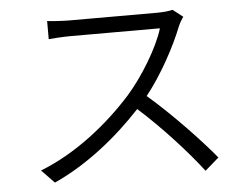

<svg xmlns="http://www.w3.org/2000/svg" viewBox="-51 -766 1103 854"><g transform="rotate(-5 500.0 -339.0)"><path d="M749 -702C734 -698 709 -695 679 -695H287C256 -695 200 -699 189 -701V-620C198 -621 252 -625 287 -625H686C660 -539 585 -417 517 -340C412 -223 266 -104 104 -41L161 18C311 -50 446 -160 554 -276C657 -184 766 -64 833 24L895 -30C829 -110 707 -239 601 -330C672 -419 737 -540 771 -627C776 -639 788 -660 794 -667Z"/></g></svg>

Font: Genne Gothic Normal
Style: Regular
Weight: 350
Designer: Ryoko NISHIZUKA (kana & ideographs); Paul D. Hunt (Latin, Greek & Cyrillic); Wenlong ZHANG (bopomofo); Sandoll Communica
Foundry: Adobe Systems Incorporated
Version: Version 1.004;PS 1.004;hotconv 16.6.51;makeotf.lib2.5.65220